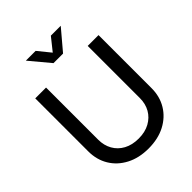

<svg xmlns="http://www.w3.org/2000/svg" viewBox="-262 -1077 1227 1227"><g transform="rotate(-45 351.5 -464.0)"><path d="M351.6 11.7Q265.6 11.7 201.2 -22Q136.7 -55.7 101.3 -114.3Q65.9 -172.9 65.9 -248V-727.5H163.6V-255.9Q163.6 -204.6 186.3 -164.3Q209 -124 251.2 -101.1Q293.5 -78.1 352.1 -78.1Q410.2 -78.1 452.4 -101.3Q494.6 -124.5 517.3 -164.3Q540 -204.1 540 -255.9V-727.5H637.7V-248Q637.7 -172.9 602.3 -114.3Q566.9 -55.7 502.7 -22Q438.5 11.7 351.6 11.7ZM282.2 -940.4 351.6 -855 419.9 -940.4H508.8V-939.9L394 -804.2H307.6L194.3 -939.9V-940.4Z"/></g></svg>

Font: Inter Cardless Display
Style: Regular
Weight: 400
Designer: Rasmus Andersson
Foundry: rsms
Version: Version 4.001;git-9221beed3